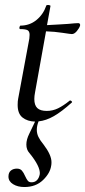

<svg xmlns="http://www.w3.org/2000/svg" viewBox="-20 -477 342 772"><path d="M98 60 121 12Q90 11 70.5 -4.5Q51 -20 51 -55Q51 -71 53 -80L95 -306Q99 -323 99 -337Q99 -351 91 -355.5Q83 -360 61 -360Q58 -360 58 -365Q58 -368 59.5 -371Q61 -374 62 -374Q99 -374 126.5 -396.5Q154 -419 166 -454Q166 -457 173 -457Q177 -457 180.5 -455.5Q184 -454 183 -453L169 -376Q193 -377 215 -378.5Q237 -380 255 -381Q284 -384 295 -384Q299 -384 301 -381Q303 -378 302 -374Q299 -364 289 -352Q279 -340 269 -340Q264 -340 231.5 -345Q199 -350 165 -351L121 -106Q118 -91 118 -79Q118 -54 130 -42.5Q142 -31 168 -31Q192 -31 213.5 -41.5Q235 -52 261 -73H262Q265 -73 268 -70Q271 -67 269 -65Q228 -28 196.5 -10Q165 8 135 11Q128 29 128 45Q128 60 134.5 73.5Q141 87 155 104Q187 146 187 175Q187 184 186 188Q182 219 153 247Q124 275 78 275Q51 275 32.5 263.5Q14 252 14 233Q14 217 23.5 209Q33 201 48 201Q61 201 68 209Q75 217 81 231Q87 244 92 250Q97 256 107 256Q120 256 128.5 247.5Q137 239 140 223Q143 193 98 138Q86 125 86 104Q86 84 98 60Z"/></svg>

Font: CormorantInfant-MediumItalic
Style: Italic
Weight: 500
Italic angle: -10°
Designer: Christian Thalmann (Catharsis Fonts)
Foundry: Catharsis Fonts
Version: Version 3.303